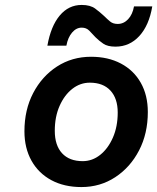

<svg xmlns="http://www.w3.org/2000/svg" viewBox="-20 -745 637 778"><path d="M311 -725Q346 -725 366 -710Q386 -695 402 -680Q414 -668 426 -658Q438 -648 457 -648Q481 -648 499 -667Q517 -686 523 -719H597Q584 -642 544.5 -599Q505 -556 448 -556Q416 -556 398.5 -568Q381 -580 367 -594Q354 -608 342 -620.5Q330 -633 311 -633Q289 -633 272 -613Q255 -593 249 -560H172Q186 -639 222 -682Q258 -725 311 -725ZM79 -213Q79 -300 114.5 -368Q150 -436 211 -475.5Q272 -515 349 -515Q418 -515 470 -487.5Q522 -460 550.5 -409.5Q579 -359 579 -291Q579 -204 543.5 -135.5Q508 -67 447 -27Q386 13 310 13Q240 13 188 -15Q136 -43 107.5 -94Q79 -145 79 -213ZM457 -289Q457 -346 427.5 -378Q398 -410 344 -410Q305 -410 273 -385Q241 -360 221.5 -316Q202 -272 202 -215Q202 -156 231.5 -124Q261 -92 315 -92Q354 -92 386 -117.5Q418 -143 437.5 -187.5Q457 -232 457 -289Z"/></svg>

Font: Overused Grotesk SemiBold
Style: Italic
Weight: 600
Italic angle: -10°
Version: Version 0.003